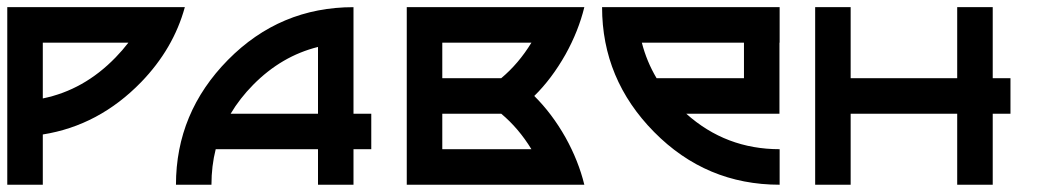

<svg xmlns="http://www.w3.org/2000/svg" viewBox="-20 -508 2896 528"><path d="M97.7 -390.6V-237.3Q210.9 -260.3 297.9 -350.1Q316.9 -369.6 333 -390.6ZM97.7 -138.2V0H0V-488.3H488.3Q457 -374 368.2 -282.2Q252 -162.6 97.7 -138.2Z M854.5 -378.9Q754.4 -354 676.3 -274.9Q639.2 -237.3 614.3 -195.3H854.5ZM573.2 -97.7Q561.5 -51.3 561.5 0H463.9Q463.9 -198.2 606.9 -343.3Q750 -488.3 952.1 -488.3V-195.3H1001V-97.7H952.1V0H854.5V-97.7Z M1098.6 0V-488.3H1586.9Q1570.8 -422.4 1535.2 -358.4Q1497.1 -291 1449.2 -244.1Q1498 -195.8 1535.2 -129.9Q1570.8 -65.9 1586.9 0ZM1196.3 -293H1358.4Q1406.2 -333 1441.4 -390.6H1196.3ZM1196.3 -97.7H1441.4Q1406.2 -155.3 1358.4 -195.3H1196.3Z M2124 -390.6V-488.3H1635.7Q1635.7 -290 1778.8 -145Q1921.9 0 2124 0V-97.7Q1976.1 -97.7 1867.2 -195.3H2123.5V-390.6ZM2025.9 -293H1785.6Q1758.3 -338.9 1745.1 -390.6H2025.9Z M2319.3 -195.3V0H2221.7V-488.3H2319.3V-293H2612.3V-488.3H2710V-293H2758.8V-195.3H2710V0H2612.3V-195.3Z"/></svg>

Font: Arounder
Style: Regular
Weight: 400
Designer: Maxim Raikov
Foundry: Maxim Raikov
Version: Version 1.00 March 23, 2021, initial release